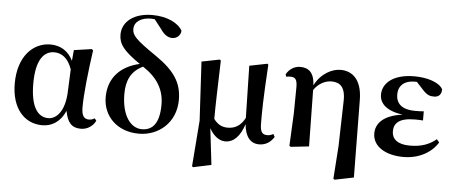

<svg xmlns="http://www.w3.org/2000/svg" viewBox="-61 -972 3184 1341"><g transform="rotate(5 1531.0 -301.5)"><path d="M256 15C318 15 380 -15 417 -100C432 -18 464 16 527 16C575 16 613 -13 630 -49L618 -65C606 -58 595 -53 578 -53C543 -53 526 -76 526 -135C526 -229 544 -389 565 -537L555 -545L431 -527L424 -451C393 -516 337 -552 266 -552C143 -552 40 -449 40 -259C40 -86 130 15 256 15ZM421 -391 414 -227C407 -90 347 -38 294 -38C219 -38 169 -109 169 -270C169 -441 227 -500 296 -500C347 -500 394 -470 421 -391Z M934 15C1072 15 1192 -85 1192 -244C1192 -363 1140 -444 1005 -537C860 -636 832 -666 832 -710C832 -763 882 -793 949 -793L975 -791L1025 -727C1051 -687 1080 -671 1108 -671C1142 -671 1167 -697 1168 -727C1140 -779 1061 -819 956 -819C830 -819 746 -756 746 -664C746 -600 777 -554 898 -471C769 -442 681 -359 681 -219C681 -89 778 15 934 15ZM923 -454C1025 -387 1074 -306 1074 -201C1074 -76 1031 -18 952 -18C872 -18 809 -103 809 -254C809 -344 838 -414 923 -454Z M1539 16C1601 16 1644 -34 1671 -116C1678 -31 1715 16 1777 16C1824 16 1858 -8 1881 -45L1870 -65C1858 -58 1846 -53 1829 -53C1795 -53 1778 -68 1778 -130C1777 -203 1778 -305 1793 -544L1786 -550L1661 -525L1669 -160C1639 -102 1597 -81 1549 -81C1510 -81 1478 -95 1450 -134C1450 -233 1454 -334 1460 -544L1452 -550L1326 -525L1349 -113L1324 209L1332 215L1458 188L1428 -67C1454 -19 1494 16 1539 16Z M2315 210 2324 216 2457 189 2451 -353C2450 -509 2371 -552 2300 -552C2240 -552 2163 -514 2119 -428C2115 -518 2075 -548 2017 -548C1971 -548 1937 -520 1919 -487L1925 -471C1936 -474 1944 -474 1955 -474C1988 -474 2002 -459 2002 -405L2000 -219L1989 7L1998 14L2126 0L2120 -395C2153 -444 2202 -466 2243 -466C2301 -466 2343 -437 2339 -333L2331 -19Z M2789 16C2897 16 2986 -35 3029 -107L3011 -128C2961 -87 2906 -67 2826 -67C2739 -67 2700 -104 2700 -156C2700 -212 2734 -252 2847 -252C2859 -252 2872 -252 2903 -250V-314C2878 -312 2862 -312 2842 -312C2745 -312 2708 -355 2708 -416C2708 -477 2750 -515 2819 -515H2837L2882 -466C2917 -427 2937 -423 2966 -423C2999 -423 3018 -444 3017 -479C2990 -527 2905 -552 2817 -552C2666 -552 2595 -483 2595 -405C2595 -343 2643 -294 2757 -278C2621 -260 2572 -198 2572 -131C2572 -38 2665 16 2789 16Z"/></g></svg>

Font: Source Han Serif CN
Style: Bold
Weight: 700
Designer: Ryoko NISHIZUKA 西塚涼子 (kana & ideographs); Frank Grießhammer (Latin, Greek & Cyrillic); Wenlong ZHANG 张文龙 (bopomofo); San
Foundry: Adobe
Version: Version 2.003;hotconv 1.1.1;makeotfexe 2.6.0